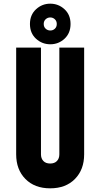

<svg xmlns="http://www.w3.org/2000/svg" viewBox="-20 -1009 546 1045"><path d="M438 -750V-169Q438 -86 388 -35Q338 16 253 16Q168.5 16 118.2 -35Q68 -86 68 -169V-750H203V-169Q203 -146.5 216 -132.8Q229 -119 253 -119Q277 -119 290 -132.8Q303 -146.5 303 -169V-750ZM254 -768Q209 -768 176 -798.2Q143 -828.5 143 -878.5Q143 -928 176 -958.5Q209 -989 253.5 -989Q298 -989 331 -958.8Q364 -928.5 364 -878.5Q364 -828.5 331.2 -798.2Q298.5 -768 254 -768ZM254 -843Q268.5 -843 278.8 -852.8Q289 -862.5 289 -878.5Q289 -894.5 278.5 -904.2Q268 -914 253.5 -914Q239 -914 228.5 -904.2Q218 -894.5 218 -878.5Q218 -862.5 228.5 -852.8Q239 -843 254 -843Z"/></svg>

Font: Mohave Light
Style: Regular
Weight: 300
Designer: Gumpita Rahayu
Foundry: Tokotype
Version: Version 2.003